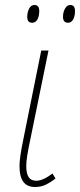

<svg xmlns="http://www.w3.org/2000/svg" viewBox="-20 -738 320 768"><path d="M58 -75Q58 -106 73 -179L145 -536H174L101 -179Q85 -105 85 -75Q85 -44 94.5 -29.5Q104 -15 125 -15Q152 -15 190 -44L202 -24Q180 -7 161.5 1.5Q143 10 120 10Q89 10 73.5 -10.5Q58 -31 58 -75ZM89 -671Q89 -689 96.5 -703.5Q104 -718 118 -718Q137 -718 137 -694Q137 -673 129.5 -660Q122 -647 109 -647Q99 -647 94 -652.5Q89 -658 89 -671ZM232 -671Q232 -689 240 -703.5Q248 -718 261 -718Q280 -718 280 -694Q280 -673 272.5 -660Q265 -647 252 -647Q232 -647 232 -671Z"/></svg>

Font: Noto Serif NarrowThin
Style: Italic
Weight: 250
Width: 4
Italic angle: -12°
Designer: Monotype Design Team
Foundry: Monotype Imaging Inc.
Version: Version 1.001